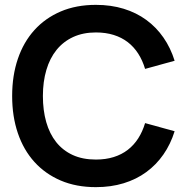

<svg xmlns="http://www.w3.org/2000/svg" viewBox="-20 -755 778 790"><path d="M374.5 15Q293.5 15 229.8 -12.2Q166 -39.5 121.5 -88.8Q77 -138 53.5 -207Q30 -276 30 -360Q30 -444 53.5 -513Q77 -582 121.5 -631.2Q166 -680.5 229.8 -707.8Q293.5 -735 374.5 -735Q436.5 -735 488.8 -719Q541 -703 582 -673Q623 -643 652.5 -600.5Q682 -558 698.5 -505L577 -471.5Q566.5 -506.5 548.8 -534.2Q531 -562 505.8 -581.5Q480.5 -601 447.8 -611.2Q415 -621.5 374.5 -621.5Q322 -621.5 281.2 -602.8Q240.5 -584 212.8 -549.8Q185 -515.5 170.8 -467.2Q156.5 -419 156.5 -360Q156.5 -301 170.2 -252.8Q184 -204.5 211.2 -170.2Q238.5 -136 279.2 -117.2Q320 -98.5 374.5 -98.5Q415 -98.5 447.8 -108.8Q480.5 -119 505.8 -138.5Q531 -158 548.8 -185.8Q566.5 -213.5 577 -248.5L698.5 -215Q682 -162 652.5 -119.5Q623 -77 582 -47Q541 -17 488.8 -1Q436.5 15 374.5 15Z"/></svg>

Font: Vela Sans Bd
Style: Bold
Weight: 700
Designer: Principal design: Mikhail Sharanda - project Manrope.
Design modification: Ravid Balaliev
Foundry: Mikhail Sharanda
Version: Version 1.001